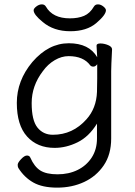

<svg xmlns="http://www.w3.org/2000/svg" viewBox="-20 -684 620 879"><path d="M465 -637Q465 -616 421 -578.5Q377 -541 301.5 -541Q226 -541 176 -583Q134 -617 134 -637Q134 -645 146.5 -654.5Q159 -664 171.5 -664Q184 -664 190 -654Q221 -600 300 -600Q338 -600 365 -611.5Q392 -623 410 -654Q416 -664 428.5 -664Q441 -664 453 -654.5Q465 -645 465 -637ZM493 -457Q489 -381 489 -358V-50Q489 23 455 73Q421 123 365.5 149Q310 175 242 175Q174 175 132.5 151.5Q91 128 64 85Q61 80 61 70.5Q61 61 76.5 44.5Q92 28 103.5 28Q115 28 119 38Q137 79 164.5 96.5Q192 114 243.5 114Q295 114 335.5 94Q376 74 400 37Q424 0 424 -51V-118Q387 -58 335 -32.5Q283 -7 230 -7Q151 -7 104 -59Q57 -111 57 -213Q57 -315 128 -400Q202 -486 295 -486Q388 -486 425 -422L422 -475Q422 -485 439.5 -485Q457 -485 475 -477.5Q493 -470 493 -458ZM425 -390Q417 -379 407.5 -379Q398 -379 393 -385Q362 -427 294 -427Q262 -427 230.5 -408.5Q199 -390 176 -358Q125 -291 125 -212Q125 -133 151.5 -100Q178 -67 222 -67Q313 -67 376 -138Q421 -188 424 -263Q425 -290 425 -324Z"/></svg>

Font: Moon Stars Kai T
Style: Regular
Weight: 400
Designer: GuiWonder
Version: Version 1.101